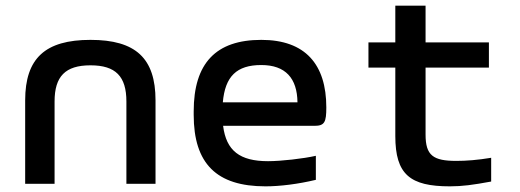

<svg xmlns="http://www.w3.org/2000/svg" viewBox="-20 -650 1840 679"><path d="M69 -295V0H173V-291C173 -380 211 -419 300 -419C389 -419 427 -380 427 -291V0H530V-295C530 -444 460 -509 300 -509C140 -509 69 -444 69 -295Z M1134 -270C1134 -422 1060 -509 904 -509C744 -509 665 -427 665 -256V-244C665 -71 746 9 919 9C970 9 1034 1 1097 -14V-99C1053 -89 974 -80 928 -80C828 -80 780 -117 769 -205H1092C1128 -205 1134 -218 1134 -270ZM768 -288C776 -380 817 -420 904 -420C990 -420 1031 -373 1032 -288Z M1594 -81C1512 -81 1485 -100 1485 -174V-411H1709V-500H1485V-630H1378V-500H1283V-411H1378V-169C1378 -33 1430 9 1571 9C1615 9 1652 4 1717 -8V-92C1669 -84 1629 -81 1594 -81Z"/></svg>

Font: LT Wave Mono Medium
Style: Regular
Weight: 500
Designer: Daniel Lyons
Version: Version 2.5 (Glyphs App)